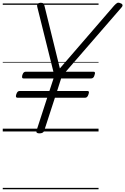

<svg xmlns="http://www.w3.org/2000/svg" viewBox="-20 -955 910 1395"><path d="M266 14Q240 14 245 -5L323 -245H107Q99 -245 96.5 -250.5Q94 -256 98 -269Q103 -284 109 -289Q115 -294 123 -294H339L369 -385H151Q143 -385 141 -390.5Q139 -396 142 -409Q147 -424 153 -429Q159 -434 168 -434H368L251 -904Q247 -920 254.5 -927.5Q262 -935 275 -935Q290 -935 295 -929.5Q300 -924 303 -913L415 -458L809 -914Q823 -929 831.5 -933.5Q840 -938 854 -932Q866 -929 869.5 -920.5Q873 -912 862 -900L458 -434H659Q667 -434 669.5 -429Q672 -424 667 -410Q664 -397 657.5 -391Q651 -385 642 -385H424L395 -294H615Q623 -294 625.5 -289Q628 -284 623 -270Q619 -257 613 -251Q607 -245 599 -245H379L301 -5Q295 14 266 14ZM0 410H696V420H0ZM0 -20H696V0H0ZM0 -505H696V-500H0ZM0 -930H696V-920H0Z"/></svg>

Font: Playwrite DE LA Guides
Style: Regular
Weight: 400
Designer: Veronika Burian, José Scaglione
Foundry: TypeTogether
Version: Version 1.003